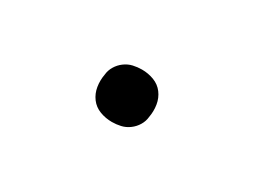

<svg xmlns="http://www.w3.org/2000/svg" viewBox="-27 -549 554 419"><g transform="rotate(30 250.0 -340.0)"><path d="M250 -274Q234 -274 219.5 -279.5Q205 -285 196 -297Q187 -309 184.5 -324.5Q182 -340 185 -356Q186 -367 192 -377Q198 -387 207.5 -394Q217 -401 228 -403.5Q239 -406 250 -406Q266 -406 280.5 -400.5Q295 -395 304 -383Q313 -371 315.5 -355.5Q318 -340 315 -324Q314 -313 308 -303Q302 -293 292.5 -286Q283 -279 272 -276.5Q261 -274 250 -274Z"/></g></svg>

Font: Iosevka Term Curly Lt Obl
Style: Regular
Weight: 300
Italic angle: -9°
Designer: Belleve Invis
Foundry: Belleve Invis
Version: Version 32.3.0